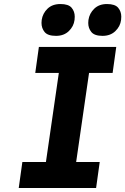

<svg xmlns="http://www.w3.org/2000/svg" viewBox="-20 -933 622 953"><path d="M73 0 91 -129H208L272 -571H155L173 -700H557L539 -571H422L358 -129H475L457 0ZM489 -755Q449 -755 433.5 -774Q418 -793 418 -819Q418 -826 419 -834Q424 -867 448 -890Q472 -913 511 -913Q551 -913 566.5 -894.5Q582 -876 582 -850Q582 -842 581 -834Q577 -802 552.5 -778.5Q528 -755 489 -755ZM258 -755Q217 -755 201.5 -774Q186 -793 186 -819Q186 -826 187 -834Q192 -867 216 -890Q240 -913 280 -913Q320 -913 335.5 -894.5Q351 -876 351 -850Q351 -842 350 -834Q346 -802 321.5 -778.5Q297 -755 258 -755Z"/></svg>

Font: Lexend SemBd
Style: Italic
Weight: 600
Italic angle: -8.13011°
Designer: Bonnie Shaver-Troup, Thomas Jockin
Foundry: Lexend
Version: Version 1.007